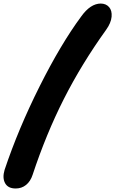

<svg xmlns="http://www.w3.org/2000/svg" viewBox="-73 -821 656 1093"><path d="M16.1 252Q-27.3 252 -43.9 221.9Q-60.5 191.9 -46.9 146Q31.2 -87.4 152.1 -328.6Q272.9 -569.8 389.2 -727.1Q441.9 -800.8 501 -800.8Q530.8 -800.3 548.1 -780.5Q565.4 -760.7 562.3 -725.6Q559.1 -690.4 530.8 -650.9Q391.6 -457 290.5 -257.6Q189.5 -58.1 112.8 173.8Q100.6 211.4 75.4 231.7Q50.3 252 16.1 252Z"/></svg>

Font: Shantell Sans Bouncy
Style: Bold Italic
Weight: 700
Italic angle: -11.31°
Designer: Stephen Nixon, Anya Danilova, Shantell Martin
Foundry: Arrow Type
Version: Version 1.006;[9816181b4]